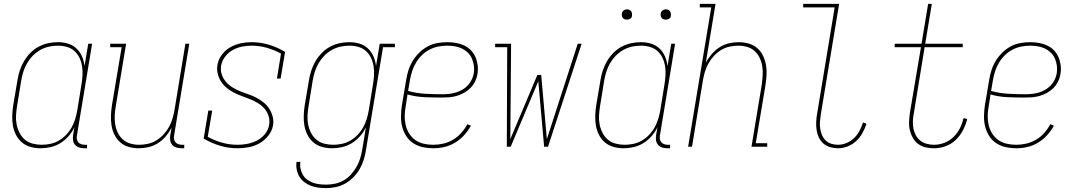

<svg xmlns="http://www.w3.org/2000/svg" viewBox="-20 -755 5540 988"><path d="M189 8Q162 8 137 1Q112 -6 93 -22Q74 -38 62.5 -60.5Q51 -83 46.5 -108Q42 -133 43 -160Q44 -187 48 -213L70 -343Q74 -368 82 -392.5Q90 -417 103.5 -440Q117 -463 136 -482.5Q155 -502 178.5 -514.5Q202 -527 227 -532.5Q252 -538 278 -538Q305 -538 330 -530.5Q355 -523 373.5 -505.5Q392 -488 402 -464.5Q412 -441 415 -415L434 -530H454L376 -59Q374 -49 375.5 -39.5Q377 -30 383 -23Q389 -16 398 -13Q407 -10 417 -10H428V8H414Q400 8 387.5 4Q375 0 366.5 -9.5Q358 -19 356 -32Q354 -45 356 -59L363 -100Q351 -75 332.5 -54Q314 -33 290.5 -18.5Q267 -4 240.5 2Q214 8 189 8ZM195 -10Q217 -10 240 -15Q263 -20 283.5 -32Q304 -44 321 -62Q338 -80 349.5 -101Q361 -122 367.5 -144Q374 -166 378 -189L399 -319Q403 -342 404.5 -366Q406 -390 402.5 -413Q399 -436 389.5 -456.5Q380 -477 363.5 -492Q347 -507 324.5 -513.5Q302 -520 278 -520Q255 -520 232 -515Q209 -510 187.5 -498Q166 -486 148.5 -468Q131 -450 119 -429Q107 -408 100 -385.5Q93 -363 89 -340L68 -210Q64 -186 62.5 -162Q61 -138 65.5 -115Q70 -92 80.5 -71.5Q91 -51 108 -36.5Q125 -22 148 -16Q171 -10 195 -10Z M694 8Q668 8 643 1Q618 -6 599.5 -22Q581 -38 569.5 -61Q558 -84 554 -109Q550 -134 551 -160.5Q552 -187 556 -213L606 -512H547V-530H629L576 -210Q572 -187 570.5 -163Q569 -139 572.5 -116.5Q576 -94 585.5 -73.5Q595 -53 611.5 -38Q628 -23 650 -16.5Q672 -10 696 -10Q718 -10 741 -15Q764 -20 784.5 -32.5Q805 -45 821.5 -63Q838 -81 849.5 -101.5Q861 -122 867.5 -144Q874 -166 878 -189L934 -530H954L876 -59Q874 -49 875.5 -39.5Q877 -30 883 -23Q889 -16 898 -13Q907 -10 917 -10H928V8H914Q900 8 887.5 4Q875 0 866.5 -9.5Q858 -19 856 -32Q854 -45 856 -59L863 -98Q851 -75 833.5 -54Q816 -33 793 -18.5Q770 -4 744.5 2Q719 8 694 8Z M1203 8Q1155 8 1111 -5.5Q1067 -19 1028 -42L1052 -186H1072L1049 -51Q1084 -32 1122.5 -21Q1161 -10 1203 -10Q1228 -10 1253.5 -15Q1279 -20 1302.5 -32Q1326 -44 1343.5 -65.5Q1361 -87 1365 -113Q1369 -136 1362 -158Q1355 -180 1340.5 -196.5Q1326 -213 1307 -224.5Q1288 -236 1267 -244.5Q1246 -253 1225 -260.5Q1204 -268 1184.5 -278Q1165 -288 1147.5 -302Q1130 -316 1118 -334.5Q1106 -353 1100.5 -375Q1095 -397 1099 -421Q1103 -448 1121 -472.5Q1139 -497 1164.5 -511.5Q1190 -526 1218 -532Q1246 -538 1274 -538Q1321 -538 1365 -524.5Q1409 -511 1447 -488L1424 -351H1405L1426 -479Q1392 -498 1353.5 -509Q1315 -520 1274 -520Q1249 -520 1224.5 -515Q1200 -510 1177.5 -497.5Q1155 -485 1138.5 -463.5Q1122 -442 1118 -418Q1114 -394 1121 -372.5Q1128 -351 1142.5 -334Q1157 -317 1176 -305.5Q1195 -294 1215.5 -285.5Q1236 -277 1257.5 -270Q1279 -263 1298.5 -252.5Q1318 -242 1335.5 -228.5Q1353 -215 1365 -196.5Q1377 -178 1383 -155.5Q1389 -133 1385 -110Q1380 -81 1360.5 -56.5Q1341 -32 1315 -17.5Q1289 -3 1260 2.5Q1231 8 1203 8Z M1659 213Q1639 213 1618.5 210.5Q1598 208 1580 201Q1562 194 1546.5 182.5Q1531 171 1521 154.5Q1511 138 1507 118Q1503 98 1506 78H1526Q1523 96 1526.5 113Q1530 130 1538.5 144.5Q1547 159 1560.5 169Q1574 179 1590 185Q1606 191 1623.5 193Q1641 195 1659 195Q1682 195 1705 190Q1728 185 1749 173Q1770 161 1786.5 142.5Q1803 124 1815 103Q1827 82 1833.5 60Q1840 38 1844 15L1863 -100Q1851 -75 1832.5 -54Q1814 -33 1790.5 -18.5Q1767 -4 1740.5 2Q1714 8 1689 8Q1662 8 1637 1Q1612 -6 1593 -22Q1574 -38 1562.5 -60.5Q1551 -83 1546.5 -108Q1542 -133 1543 -160Q1544 -187 1548 -213L1570 -343Q1574 -368 1582 -392.5Q1590 -417 1603.5 -440Q1617 -463 1636 -482.5Q1655 -502 1678.5 -514.5Q1702 -527 1727 -532.5Q1752 -538 1778 -538Q1805 -538 1830 -530.5Q1855 -523 1873.5 -505.5Q1892 -488 1902 -464.5Q1912 -441 1915 -415L1934 -530H2012V-512H1951L1863 18Q1859 43 1851.5 67.5Q1844 92 1831 114.5Q1818 137 1799 156.5Q1780 176 1757 189Q1734 202 1709 207.5Q1684 213 1659 213ZM1695 -10Q1717 -10 1740 -15Q1763 -20 1783.5 -32Q1804 -44 1821 -62Q1838 -80 1849.5 -101Q1861 -122 1867.5 -144Q1874 -166 1878 -189L1899 -319Q1903 -342 1904.5 -366Q1906 -390 1902.5 -413Q1899 -436 1889.5 -456.5Q1880 -477 1863.5 -492Q1847 -507 1824.5 -513.5Q1802 -520 1778 -520Q1755 -520 1732 -515Q1709 -510 1687.5 -498Q1666 -486 1648.5 -468Q1631 -450 1619 -429Q1607 -408 1600 -385.5Q1593 -363 1589 -340L1568 -210Q1564 -186 1562.5 -162Q1561 -138 1565.5 -115Q1570 -92 1580.5 -71.5Q1591 -51 1608 -36.5Q1625 -22 1648 -16Q1671 -10 1695 -10Z M2209 8Q2181 8 2154.5 2Q2128 -4 2106 -18.5Q2084 -33 2070 -55.5Q2056 -78 2049.5 -103.5Q2043 -129 2043.5 -157Q2044 -185 2048 -213L2070 -343Q2074 -369 2082 -394Q2090 -419 2104 -442Q2118 -465 2138 -484.5Q2158 -504 2181.5 -516.5Q2205 -529 2231 -533.5Q2257 -538 2282 -538Q2305 -538 2327 -534Q2349 -530 2368.5 -521Q2388 -512 2403 -496.5Q2418 -481 2426.5 -461.5Q2435 -442 2438 -419.5Q2441 -397 2437 -375Q2434 -355 2425 -336.5Q2416 -318 2401.5 -303Q2387 -288 2369 -278Q2351 -268 2331.5 -262Q2312 -256 2292 -254.5Q2272 -253 2253 -253Q2208 -253 2163.5 -255Q2119 -257 2077 -269L2068 -210Q2063 -185 2062.5 -160Q2062 -135 2067.5 -111.5Q2073 -88 2085.5 -68Q2098 -48 2117 -34.5Q2136 -21 2160 -15.5Q2184 -10 2209 -10Q2235 -10 2261 -16Q2287 -22 2311 -36Q2335 -50 2353.5 -71Q2372 -92 2385 -116L2403 -108Q2389 -82 2368 -59Q2347 -36 2321 -20.5Q2295 -5 2266.5 1.5Q2238 8 2209 8ZM2258 -270Q2275 -270 2292 -272Q2309 -274 2326 -279Q2343 -284 2358.5 -293Q2374 -302 2386.5 -315Q2399 -328 2407 -344.5Q2415 -361 2418 -378Q2421 -397 2418.5 -416.5Q2416 -436 2408.5 -453.5Q2401 -471 2387.5 -484Q2374 -497 2357.5 -505Q2341 -513 2321.5 -516.5Q2302 -520 2282 -520Q2259 -520 2235.5 -515.5Q2212 -511 2190 -499.5Q2168 -488 2150 -470Q2132 -452 2119.5 -430.5Q2107 -409 2100 -386.5Q2093 -364 2089 -340L2080 -287Q2123 -275 2168 -272.5Q2213 -270 2258 -270Z M2588 0 2590 -512H2528V-530H2610L2606 -39L2745 -369H2765L2794 -39L2953 -530H2973L2800 0H2780L2750 -337L2608 0Z M3189 8Q3162 8 3137 1Q3112 -6 3093 -22Q3074 -38 3062.5 -60.5Q3051 -83 3046.5 -108Q3042 -133 3043 -160Q3044 -187 3048 -213L3070 -343Q3074 -368 3082 -392.5Q3090 -417 3103.5 -440Q3117 -463 3136 -482.5Q3155 -502 3178.5 -514.5Q3202 -527 3227 -532.5Q3252 -538 3278 -538Q3305 -538 3330 -530.5Q3355 -523 3373.5 -505.5Q3392 -488 3402 -464.5Q3412 -441 3415 -415L3434 -530H3454L3376 -59Q3374 -49 3375.5 -39.5Q3377 -30 3383 -23Q3389 -16 3398 -13Q3407 -10 3417 -10H3428V8H3414Q3400 8 3387.5 4Q3375 0 3366.5 -9.5Q3358 -19 3356 -32Q3354 -45 3356 -59L3363 -100Q3351 -75 3332.5 -54Q3314 -33 3290.5 -18.5Q3267 -4 3240.5 2Q3214 8 3189 8ZM3195 -10Q3217 -10 3240 -15Q3263 -20 3283.5 -32Q3304 -44 3321 -62Q3338 -80 3349.5 -101Q3361 -122 3367.5 -144Q3374 -166 3378 -189L3399 -319Q3403 -342 3404.5 -366Q3406 -390 3402.5 -413Q3399 -436 3389.5 -456.5Q3380 -477 3363.5 -492Q3347 -507 3324.5 -513.5Q3302 -520 3278 -520Q3255 -520 3232 -515Q3209 -510 3187.5 -498Q3166 -486 3148.5 -468Q3131 -450 3119 -429Q3107 -408 3100 -385.5Q3093 -363 3089 -340L3068 -210Q3064 -186 3062.5 -162Q3061 -138 3065.5 -115Q3070 -92 3080.5 -71.5Q3091 -51 3108 -36.5Q3125 -22 3148 -16Q3171 -10 3195 -10ZM3406 -654Q3400 -654 3394 -656Q3388 -658 3384.5 -663Q3381 -668 3380 -674Q3379 -680 3380 -686Q3381 -691 3383.5 -695Q3386 -699 3389.5 -701.5Q3393 -704 3397.5 -705.5Q3402 -707 3406 -707Q3413 -707 3418.5 -704.5Q3424 -702 3427.5 -697Q3431 -692 3432 -686Q3433 -680 3432 -674Q3432 -669 3429.5 -665Q3427 -661 3423 -658.5Q3419 -656 3415 -655Q3411 -654 3406 -654ZM3206 -654Q3200 -654 3194 -656Q3188 -658 3184.5 -663Q3181 -668 3180 -674Q3179 -680 3180 -686Q3181 -691 3183.5 -695Q3186 -699 3189.5 -701.5Q3193 -704 3197.5 -705.5Q3202 -707 3206 -707Q3213 -707 3218.5 -704.5Q3224 -702 3227.5 -697Q3231 -692 3232 -686Q3233 -680 3232 -674Q3232 -669 3229.5 -665Q3227 -661 3223 -658.5Q3219 -656 3215 -655Q3211 -654 3206 -654Z M3521 0 3640 -717H3581V-735H3662L3612 -432Q3624 -455 3642 -476Q3660 -497 3682.5 -511.5Q3705 -526 3730.5 -532Q3756 -538 3781 -538Q3807 -538 3832 -531Q3857 -524 3876 -508Q3895 -492 3906 -469Q3917 -446 3921.5 -421Q3926 -396 3924.5 -369.5Q3923 -343 3919 -317L3869 -18H3928V0H3847L3900 -320Q3903 -343 3904.5 -367Q3906 -391 3902.5 -413.5Q3899 -436 3889.5 -456.5Q3880 -477 3863.5 -492Q3847 -507 3825 -513.5Q3803 -520 3779 -520Q3757 -520 3734 -515Q3711 -510 3690.5 -497.5Q3670 -485 3653.5 -467Q3637 -449 3625.5 -428.5Q3614 -408 3607.5 -386Q3601 -364 3597 -341L3541 0Z M4292 8Q4271 8 4251 2Q4231 -4 4216.5 -17Q4202 -30 4193.5 -48Q4185 -66 4182 -86.5Q4179 -107 4180 -128.5Q4181 -150 4185 -171L4275 -717H4113V-735H4298L4204 -168Q4201 -149 4199.5 -131Q4198 -113 4200.5 -95Q4203 -77 4209.5 -61Q4216 -45 4228 -33Q4240 -21 4257 -15.5Q4274 -10 4292 -10Q4314 -10 4336 -19Q4358 -28 4375 -44.5Q4392 -61 4403 -82Q4414 -103 4421 -125L4439 -118Q4431 -94 4418 -70.5Q4405 -47 4385.5 -29Q4366 -11 4341.5 -1.5Q4317 8 4292 8Z M4786 8Q4764 8 4742.5 3Q4721 -2 4704.5 -14.5Q4688 -27 4677.5 -45.5Q4667 -64 4662 -84.5Q4657 -105 4658 -128Q4659 -151 4662 -173L4719 -512H4584V-530H4722L4756 -735H4775L4741 -530H4934V-512H4738L4682 -170Q4678 -150 4677.5 -130.5Q4677 -111 4680.5 -93Q4684 -75 4693 -58.5Q4702 -42 4716 -31Q4730 -20 4748.5 -15Q4767 -10 4786 -10Q4813 -10 4839.5 -20Q4866 -30 4886.5 -50Q4907 -70 4919.5 -95Q4932 -120 4938 -147L4957 -143Q4950 -113 4935.5 -85Q4921 -57 4898 -35Q4875 -13 4845.5 -2.5Q4816 8 4786 8Z M5209 8Q5181 8 5154.5 2Q5128 -4 5106 -18.5Q5084 -33 5070 -55.5Q5056 -78 5049.5 -103.5Q5043 -129 5043.5 -157Q5044 -185 5048 -213L5070 -343Q5074 -369 5082 -394Q5090 -419 5104 -442Q5118 -465 5138 -484.5Q5158 -504 5181.5 -516.5Q5205 -529 5231 -533.5Q5257 -538 5282 -538Q5305 -538 5327 -534Q5349 -530 5368.5 -521Q5388 -512 5403 -496.5Q5418 -481 5426.5 -461.5Q5435 -442 5438 -419.5Q5441 -397 5437 -375Q5434 -355 5425 -336.5Q5416 -318 5401.5 -303Q5387 -288 5369 -278Q5351 -268 5331.5 -262Q5312 -256 5292 -254.5Q5272 -253 5253 -253Q5208 -253 5163.5 -255Q5119 -257 5077 -269L5068 -210Q5063 -185 5062.5 -160Q5062 -135 5067.5 -111.5Q5073 -88 5085.5 -68Q5098 -48 5117 -34.5Q5136 -21 5160 -15.5Q5184 -10 5209 -10Q5235 -10 5261 -16Q5287 -22 5311 -36Q5335 -50 5353.5 -71Q5372 -92 5385 -116L5403 -108Q5389 -82 5368 -59Q5347 -36 5321 -20.5Q5295 -5 5266.5 1.5Q5238 8 5209 8ZM5258 -270Q5275 -270 5292 -272Q5309 -274 5326 -279Q5343 -284 5358.5 -293Q5374 -302 5386.5 -315Q5399 -328 5407 -344.5Q5415 -361 5418 -378Q5421 -397 5418.5 -416.5Q5416 -436 5408.5 -453.5Q5401 -471 5387.5 -484Q5374 -497 5357.5 -505Q5341 -513 5321.5 -516.5Q5302 -520 5282 -520Q5259 -520 5235.5 -515.5Q5212 -511 5190 -499.5Q5168 -488 5150 -470Q5132 -452 5119.5 -430.5Q5107 -409 5100 -386.5Q5093 -364 5089 -340L5080 -287Q5123 -275 5168 -272.5Q5213 -270 5258 -270Z"/></svg>

Font: Iosevka Slab Thin
Style: Italic
Weight: 100
Italic angle: -9°
Monospace: yes
Designer: Belleve Invis
Foundry: Belleve Invis
Version: Version 11.1.1; ttfautohint (v1.8.3)